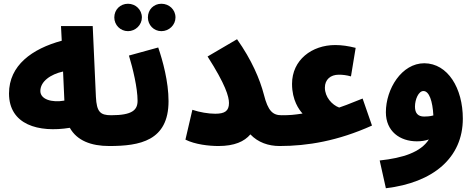

<svg xmlns="http://www.w3.org/2000/svg" viewBox="-20 -773 2531 1023"><path d="M562 5C617 5 651 -28 651 -79C651 -122 625 -159 572 -159C514 -159 495 -177 491 -257L474 -634H305L309 -556C151 -513 28 -425 28 -275C28 -108 186 -65 352 -92C390 -24 465 5 562 5ZM195 -288C195 -339 249 -377 316 -392L323 -237C255 -225 195 -244 195 -288Z M840 -607C881 -607 915 -640 915 -680C915 -722 881 -753 840 -753C799 -753 768 -722 768 -680C768 -640 799 -607 840 -607ZM662 -607C702 -607 736 -640 736 -680C736 -722 702 -753 662 -753C621 -753 589 -722 589 -680C589 -640 621 -607 662 -607ZM562 5C724 5 878 -22 878 -234C878 -338 847 -450 823 -520L667 -477C688 -408 713 -304 713 -236C713 -187 685 -159 572 -159Z M1127 -167C1090 -167 1043 -175 1005 -188L968 -29C1020 -3 1094 5 1144 5C1229 5 1282 -19 1314 -57C1355 -14 1410 5 1470 5C1527 5 1560 -28 1560 -79C1560 -122 1534 -159 1480 -159C1434 -159 1408 -181 1386 -269C1365 -350 1321 -454 1243 -564L1086 -472C1182 -322 1200 -258 1200 -224C1200 -182 1178 -167 1127 -167Z M1470 5C1618 5 1780 -22 1962 -104L1912 -248C1829 -214 1807 -207 1787 -200C1749 -214 1711 -256 1711 -306C1711 -349 1741 -375 1785 -375C1805 -375 1825 -373 1850 -366L1875 -518C1835 -528 1801 -533 1766 -533C1642 -533 1536 -454 1536 -326C1536 -238 1574 -188 1592 -168C1545 -161 1527 -159 1480 -159Z M2036 230C2288 200 2446 68 2446 -141C2446 -303 2366 -435 2241 -436C2120 -436 2036 -299 2036 -175C2036 -73 2111 -20 2201 -20C2224 -20 2245 -23 2265 -30C2222 38 2126 69 2003 82ZM2191 -205C2191 -243 2210 -288 2236 -288C2267 -288 2285 -234 2289 -158C2271 -153 2255 -152 2240 -152C2206 -152 2191 -171 2191 -205Z"/></svg>

Font: Noto Sans Arabic UI Cn Bk
Style: Regular
Weight: 900
Width: 3
Designer: Monotype Design Team, Nadine Chahine and Nizar Qandah
Foundry: Monotype Imaging Inc.
Version: Version 2.010